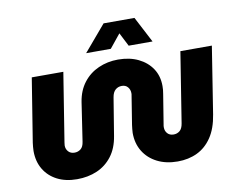

<svg xmlns="http://www.w3.org/2000/svg" viewBox="-78 -815 1158 931"><g transform="rotate(-10 501.0 -349.0)"><path d="M229.7 12.3Q173.7 12.3 132.2 -9Q90.7 -30.3 67.7 -68.8Q44.7 -107.3 44.7 -158.7Q44.7 -169 45.8 -179Q47 -189 48 -199L98.3 -512.3H253.7L199.7 -174Q198 -165.3 198 -159Q198 -141.3 209.2 -129Q220.3 -116.7 240 -116.7Q257 -116.7 270.2 -127.2Q283.3 -137.7 286.7 -162.7L315.3 -352.7Q324 -408 353.7 -446.5Q383.3 -485 428 -504.8Q472.7 -524.7 524.7 -524.7Q581.7 -524.7 624.3 -504Q667 -483.3 691.2 -446.8Q715.3 -410.3 715.3 -361Q715.3 -352.3 714.5 -342.2Q713.7 -332 711.7 -322L688.3 -177.3Q687.3 -173.7 687 -169.5Q686.7 -165.3 686.7 -162.3Q686.7 -144.3 697.7 -132.2Q708.7 -120 728.3 -120Q745.3 -120 758.2 -130.5Q771 -141 775 -166L830 -512.3H985L933 -182.7Q922.3 -114.7 893.3 -71.7Q864.3 -28.7 821.5 -8.2Q778.7 12.3 725.3 12.3Q667.7 12.3 624.5 -9.7Q581.3 -31.7 557.3 -70.8Q533.3 -110 533.3 -161.7Q533.3 -171 534.7 -181.3Q536 -191.7 537 -200.7L559.3 -340Q560.3 -343.3 560.5 -347.2Q560.7 -351 560.7 -353.3Q560.7 -370.3 550.2 -383Q539.7 -395.7 520.7 -395.7Q502.3 -395.7 489.2 -384.2Q476 -372.7 472 -348L441.7 -162.7Q432.3 -104 402.5 -65Q372.7 -26 328.2 -6.8Q283.7 12.3 229.7 12.3ZM378.3 -582 486.7 -709.7H638.7L705.3 -582H587.7L553.7 -648.7L499.7 -582Z"/></g></svg>

Font: MuseoModerno Thin
Style: Italic
Weight: 100
Italic angle: -9°
Designer: Pablo Cosgaya, Héctor Gatti, Marcela Romero, and the Authors of The MuseoModerno Project.
Foundry: Omnibus-Type Team
Version: Version 1.003